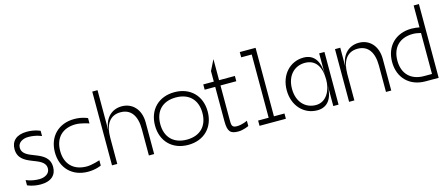

<svg xmlns="http://www.w3.org/2000/svg" viewBox="-47 -1230 4094 1760"><g transform="rotate(-15 2000.0 -350.0)"><path d="M175 0C275 0 325 -50 325 -125C325 -300 75 -250 75 -375C75 -425 125 -450 175 -450C250 -450 300 -425 300 -425V-475C300 -475 250 -500 175 -500C75 -500 25 -450 25 -375C25 -200 275 -250 275 -125C275 -75 225 -50 175 -50C100 -50 50 -75 50 -75V-25C50 -25 100 0 175 0Z M625 -500C475 -500 375 -400 375 -250C375 -100 475 0 625 0C700 0 750 -25 750 -25V-75C750 -75 675 -50 625 -50C500 -50 425 -125 425 -250C425 -375 500 -450 625 -450C675 -450 750 -425 750 -425V-475C750 -475 700 -500 625 -500Z M1200 -250V0H1250V-300C1250 -425 1175 -500 1075 -500C975 -500 900 -425 900 -300V-700H850V0H900V-250C900 -375 950 -450 1050 -450C1150 -450 1200 -375 1200 -250Z M1575 0C1725 0 1825 -100 1825 -250C1825 -400 1725 -500 1575 -500C1425 -500 1325 -400 1325 -250C1325 -100 1425 0 1575 0ZM1375 -250C1375 -375 1450 -450 1575 -450C1700 -450 1775 -375 1775 -250C1775 -125 1700 -50 1575 -50C1450 -50 1375 -125 1375 -250Z M2050 0C2100 0 2150 -25 2150 -25V-75C2150 -75 2100 -50 2050 -50C2000 -50 2000 -75 2000 -125V-450H2150V-500H2000V-700L1950 -600V-500H1850V-450H1950V-125C1950 -25 1975 0 2050 0Z M2250 0H2500V-50H2400V-700H2250V-650H2350V-50H2250Z M2800 0C2900 0 2950 -75 2950 -200V0H3000V-500H2950V-300C2950 -425 2900 -500 2800 -500C2675 -500 2575 -400 2575 -250C2575 -100 2675 0 2800 0ZM2625 -250C2625 -375 2700 -450 2800 -450C2900 -450 2950 -375 2950 -250C2950 -150 2900 -50 2800 -50C2700 -50 2625 -125 2625 -250Z M3325 -500C3225 -500 3150 -425 3150 -300V-500H3100V0H3150V-250C3150 -375 3200 -450 3300 -450C3400 -450 3450 -375 3450 -250V0H3500V-300C3500 -425 3425 -500 3325 -500Z M3825 0H3950V-700H3900V-492C3880 -496 3854 -500 3825 -500C3675 -500 3575 -400 3575 -250C3575 -100 3675 0 3825 0ZM3625 -250C3625 -375 3700 -450 3825 -450C3848 -450 3876 -445 3900 -439V-50H3825C3700 -50 3625 -125 3625 -250Z"/></g></svg>

Font: LS-VG5000 Light
Style: Regular
Weight: 400
Designer: Justin Bihan, 2021
Foundry: Justin Bihan, 2021
Version: Version 1.000;Glyphs 3.1.2 (3151)